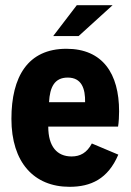

<svg xmlns="http://www.w3.org/2000/svg" viewBox="-20 -710 504 740"><path d="M414 -690H276L185 -571H283ZM256 -107C200 -107 166 -145 166 -222H435C438 -238 439 -266 439 -281C439 -426 376 -522 236 -522C87 -522 24 -414 24 -252C24 -84 111 10 248 10C330 10 396 -20 436 -114L334 -157C315 -121 289 -107 256 -107ZM241 -411C295 -411 309 -368 308 -316H169C172 -374 190 -411 241 -411Z"/></svg>

Font: Decalotype
Style: Bold
Weight: 700
Designer: Alfredo Marco Pradil
Foundry: Alfredo Marco Pradil
Version: Version 1.0